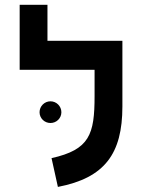

<svg xmlns="http://www.w3.org/2000/svg" viewBox="-20 -752 626 782"><path d="M478.5 -585.9H173.3V-732.4H60.1V-467.8H365.2V-360.8C365.2 -204.6 345.2 -142.6 189.9 -107.9L215.8 9.3C406.2 -27.3 478.5 -125.5 478.5 -318.4ZM185.5 -251C210 -251 230 -270.5 230 -294.9C230 -319.3 210 -339.4 185.5 -339.4C161.1 -339.4 141.1 -319.3 141.1 -294.9C141.1 -270.5 161.1 -251 185.5 -251Z"/></svg>

Font: Cascadia Mono SemiBold
Style: Regular
Weight: 600
Monospace: yes
Designer: Aaron Bell
Foundry: Saja Typeworks
Version: Version 2404.023